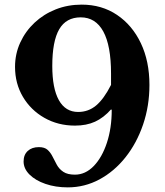

<svg xmlns="http://www.w3.org/2000/svg" viewBox="-20 -800 714 830"><path d="M45 -511Q45 -567 67.5 -616Q90 -665 129.5 -702Q169 -739 221 -759.5Q273 -780 333 -780Q420 -780 486 -735.5Q552 -691 589 -613Q626 -535 626 -433Q626 -342 598.5 -261.5Q571 -181 522.5 -120Q474 -59 410 -24.5Q346 10 273 10Q220 10 176.5 -5Q133 -20 107.5 -45.5Q82 -71 82 -102Q82 -131 100 -147.5Q118 -164 148 -164Q173 -164 186 -152Q199 -140 207.5 -122.5Q216 -105 226 -87Q236 -69 254 -57Q272 -45 304 -45Q349 -45 385 -82Q421 -119 442 -182.5Q463 -246 463 -325L460 -327Q428 -291 391 -274Q354 -257 304 -257Q231 -257 172 -290.5Q113 -324 79 -381.5Q45 -439 45 -511ZM460 -433V-482Q460 -603 426.5 -664Q393 -725 329 -725Q266 -725 236 -673.5Q206 -622 206 -515Q206 -418 234.5 -367Q263 -316 318 -316Q362 -316 395.5 -344Q429 -372 460 -433Z"/></svg>

Font: Libre Baskerville
Style: Bold
Weight: 700
Designer: Pablo Impallari, Rodrigo Fuenzalida
Foundry: Pablo Impallari, Rodrigo Fuenzalida
Version: Version 1.051; ttfautohint (v1.8.4.7-5d5b)